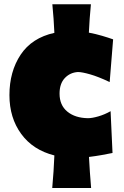

<svg xmlns="http://www.w3.org/2000/svg" viewBox="-20 -746 597 924"><path d="M417.5 -725.6Q414.1 -689.9 411.6 -656Q409.2 -622.1 407.7 -588.9Q441.4 -582.5 471.2 -573.7Q501 -564.9 524.4 -556.6L507.8 -351.1Q453.1 -377 413.8 -388.2Q374.5 -399.4 355 -399.4Q316.9 -397 291.7 -370.1Q266.6 -343.3 266.6 -295.4Q266.6 -239.7 304 -209Q341.3 -178.2 403.3 -177.2Q423.3 -177.2 453.6 -186Q483.9 -194.8 512.2 -210.9L521.5 -9.8Q498.5 -4.9 469.2 0.2Q439.9 5.4 408.2 9.3Q410.2 45.4 412.6 82.5Q415 119.6 418.5 158.7H231.4Q238.8 76.2 241.7 2Q138.7 -23.9 82 -101.6Q25.4 -179.2 25.4 -288.1Q25.4 -401.4 79.3 -482.7Q133.3 -564 241.7 -587.9Q240.2 -621.1 237.8 -655.5Q235.4 -689.9 231.9 -725.6Z"/></svg>

Font: Pinar-FD Black
Style: Regular
Weight: 900
Designer: Amin Abedi
Version: Version 3.000